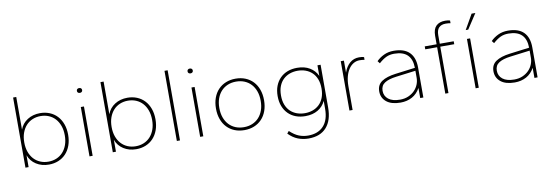

<svg xmlns="http://www.w3.org/2000/svg" viewBox="-62 -1153 5194 1801"><g transform="rotate(-10 2535.0 -252.0)"><path d="M319 10Q250 10 198.5 -23Q147 -56 126 -113V0H96V-668H126V-357Q147 -414 198.5 -447Q250 -480 319 -480Q368 -480 409.5 -463Q451 -446 481 -414Q511 -382 527.5 -336.5Q544 -291 544 -235Q544 -179 527.5 -133.5Q511 -88 481 -56Q451 -24 409.5 -7Q368 10 319 10ZM319 -18Q361 -18 396.5 -33Q432 -48 457.5 -76Q483 -104 497.5 -144Q512 -184 512 -235Q512 -286 497.5 -326Q483 -366 457.5 -394Q432 -422 396.5 -437Q361 -452 319 -452Q277 -452 241.5 -437Q206 -422 180.5 -394Q155 -366 140.5 -326Q126 -286 126 -235Q126 -184 140.5 -144Q155 -104 180.5 -76Q206 -48 241.5 -33Q277 -18 319 -18Z M706 0V-470H736V0ZM721 -602Q710 -602 703 -608Q696 -614 696 -625Q696 -636 703 -642Q710 -648 721 -648Q732 -648 739 -642Q746 -636 746 -625Q746 -614 739 -608Q732 -602 721 -602Z M1151 10Q1082 10 1030.5 -23Q979 -56 958 -113V0H928V-668H958V-357Q979 -414 1030.5 -447Q1082 -480 1151 -480Q1200 -480 1241.5 -463Q1283 -446 1313 -414Q1343 -382 1359.5 -336.5Q1376 -291 1376 -235Q1376 -179 1359.5 -133.5Q1343 -88 1313 -56Q1283 -24 1241.5 -7Q1200 10 1151 10ZM1151 -18Q1193 -18 1228.5 -33Q1264 -48 1289.5 -76Q1315 -104 1329.5 -144Q1344 -184 1344 -235Q1344 -286 1329.5 -326Q1315 -366 1289.5 -394Q1264 -422 1228.5 -437Q1193 -452 1151 -452Q1109 -452 1073.5 -437Q1038 -422 1012.5 -394Q987 -366 972.5 -326Q958 -286 958 -235Q958 -184 972.5 -144Q987 -104 1012.5 -76Q1038 -48 1073.5 -33Q1109 -18 1151 -18Z M1538 0V-668H1568V0Z M1760 0V-470H1790V0ZM1775 -602Q1764 -602 1757 -608Q1750 -614 1750 -625Q1750 -636 1757 -642Q1764 -648 1775 -648Q1786 -648 1793 -642Q1800 -636 1800 -625Q1800 -614 1793 -608Q1786 -602 1775 -602Z M2181 10Q2130 10 2088 -7Q2046 -24 2015.5 -56Q1985 -88 1968.5 -133.5Q1952 -179 1952 -235Q1952 -291 1968.5 -336.5Q1985 -382 2015.5 -414Q2046 -446 2088 -463Q2130 -480 2181 -480Q2232 -480 2274 -463Q2316 -446 2346.5 -414Q2377 -382 2393.5 -336.5Q2410 -291 2410 -235Q2410 -179 2393.5 -133.5Q2377 -88 2346.5 -56Q2316 -24 2274 -7Q2232 10 2181 10ZM2181 -18Q2225 -18 2261 -33Q2297 -48 2323 -76Q2349 -104 2363.5 -144Q2378 -184 2378 -235Q2378 -286 2363.5 -326Q2349 -366 2323 -394Q2297 -422 2261 -437Q2225 -452 2181 -452Q2137 -452 2101 -437Q2065 -422 2039 -394Q2013 -366 1998.5 -326Q1984 -286 1984 -235Q1984 -184 1998.5 -144Q2013 -104 2039 -76Q2065 -48 2101 -33Q2137 -18 2181 -18Z M2767 -20Q2717 -20 2676 -35.5Q2635 -51 2605 -81Q2575 -111 2558.5 -153.5Q2542 -196 2542 -250Q2542 -304 2558.5 -346.5Q2575 -389 2605 -419Q2635 -449 2676 -464.5Q2717 -480 2767 -480Q2837 -480 2886.5 -450.5Q2936 -421 2960 -369V-470H2990V-62Q2990 59 2931 125.5Q2872 192 2760 192Q2707 192 2659.5 173.5Q2612 155 2570 112L2588 90Q2633 132 2674 148Q2715 164 2760 164Q2855 164 2907.5 107.5Q2960 51 2960 -56V-131Q2936 -79 2886.5 -49.5Q2837 -20 2767 -20ZM2767 -48Q2807 -48 2842 -60.5Q2877 -73 2903.5 -98Q2930 -123 2945 -161Q2960 -199 2960 -250Q2960 -301 2945 -339Q2930 -377 2903.5 -402Q2877 -427 2842 -439.5Q2807 -452 2767 -452Q2727 -452 2692 -439.5Q2657 -427 2630.5 -402Q2604 -377 2589 -339Q2574 -301 2574 -250Q2574 -199 2589 -161Q2604 -123 2630.5 -98Q2657 -73 2692 -60.5Q2727 -48 2767 -48Z M3182 0V-470H3212V-356Q3232 -413 3269 -444.5Q3306 -476 3357 -476Q3371 -476 3383.5 -474.5Q3396 -473 3404 -470V-444Q3392 -446 3380.5 -447Q3369 -448 3357 -448Q3326 -448 3299.5 -432.5Q3273 -417 3253.5 -388.5Q3234 -360 3223 -319Q3212 -278 3212 -227V0Z M3668 10Q3581 10 3534.5 -28Q3488 -66 3488 -128Q3488 -190 3535 -221.5Q3582 -253 3668 -264L3856 -288Q3854 -452 3687 -452Q3644 -452 3611 -436.5Q3578 -421 3540 -387L3522 -410Q3551 -440 3593 -460Q3635 -480 3687 -480Q3787 -480 3836.5 -430Q3886 -380 3886 -286V0H3856V-96Q3827 -43 3778.5 -16.5Q3730 10 3668 10ZM3668 -18Q3713 -18 3748 -33.5Q3783 -49 3807 -73.5Q3831 -98 3843.5 -129Q3856 -160 3856 -192V-260L3668 -236Q3597 -227 3558.5 -202.5Q3520 -178 3520 -128Q3520 -78 3558 -48Q3596 -18 3668 -18Z M4095 0V-442H3982V-470H4095V-551Q4095 -614 4125.5 -644Q4156 -674 4212 -674Q4224 -674 4237 -672.5Q4250 -671 4258 -668V-642Q4250 -644 4237 -645Q4224 -646 4212 -646Q4170 -646 4147.5 -623Q4125 -600 4125 -551V-470H4258V-442H4125V0Z M4384 0V-470H4414V0ZM4387 -554 4468 -696H4504L4411 -554Z M4756 10Q4669 10 4622.5 -28Q4576 -66 4576 -128Q4576 -190 4623 -221.5Q4670 -253 4756 -264L4944 -288Q4942 -452 4775 -452Q4732 -452 4699 -436.5Q4666 -421 4628 -387L4610 -410Q4639 -440 4681 -460Q4723 -480 4775 -480Q4875 -480 4924.5 -430Q4974 -380 4974 -286V0H4944V-96Q4915 -43 4866.5 -16.5Q4818 10 4756 10ZM4756 -18Q4801 -18 4836 -33.5Q4871 -49 4895 -73.5Q4919 -98 4931.5 -129Q4944 -160 4944 -192V-260L4756 -236Q4685 -227 4646.5 -202.5Q4608 -178 4608 -128Q4608 -78 4646 -48Q4684 -18 4756 -18Z"/></g></svg>

Font: Celebes Thin
Style: Regular
Weight: 250
Designer: Anugrah Pasau
Foundry: Lafontype
Version: Version 1.000; ttfautohint (v1.8.4)